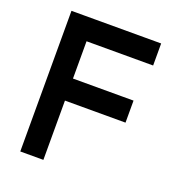

<svg xmlns="http://www.w3.org/2000/svg" viewBox="-129 -799 810 898"><g transform="rotate(20 276.5 -350.0)"><path d="M73.3 0V-700H188.3V0ZM132.3 -295V-404.7H489.7V-295ZM132.3 -590.3V-700H519.7V-590.3Z"/></g></svg>

Font: Fustat
Style: Regular
Weight: 400
Designer: Mohamed Gaber, Khaled Hosny, Laura Garcia Mut
Foundry: Kief Type Foundry, Alif Type Foundry, Hard Type Foundry
Version: Version 1.007